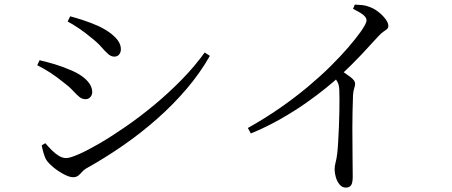

<svg xmlns="http://www.w3.org/2000/svg" viewBox="-20 -785 1990 846"><path d="M278.1 -690.3 289.2 -713.2Q317 -705.8 350 -694.8Q383.1 -683.9 415.3 -669.5Q449.5 -652.7 470.7 -635.8Q491.8 -618.9 502.3 -602.2Q512.7 -585.5 512.7 -567.9Q512.7 -554.9 505.1 -545.2Q497.5 -535.5 483.5 -535.5Q469.5 -535.5 456.5 -547Q443.4 -558.5 426.7 -577.8Q410 -597.1 383 -618.1Q357.5 -640 328.4 -659.6Q299.4 -679.1 278.1 -690.3ZM881.9 -553.7 904.8 -538.9Q861.9 -463.5 802.7 -393.9Q743.5 -324.3 671.9 -261.1Q600.2 -197.8 520.7 -142.9Q441.2 -88 358.6 -42Q349.1 -36.3 341.1 -27Q333.1 -17.8 324.4 -10.9Q315.6 -4.1 302.1 -4.1Q286.8 -4.1 263.4 -16.1Q239.9 -28.1 218.6 -45.1Q197.4 -62.1 185.9 -77.8Q177.4 -90.5 171.4 -112.3Q165.4 -134 163.8 -144.8L179.8 -154Q193.5 -137.9 208.4 -123Q223.3 -108.1 239.4 -98.3Q255.4 -88.5 271.6 -88.5Q288.5 -88.5 327.5 -105.6Q366.6 -122.8 419.8 -153.8Q473.1 -184.9 534.8 -227.6Q596.4 -270.2 659.3 -322.3Q722.1 -374.4 779.5 -432.8Q836.9 -491.1 881.9 -553.7ZM144.1 -497.6 154.4 -519.7Q192.4 -510.5 223.3 -501.2Q254.1 -491.9 287.6 -477.6Q318.7 -465.2 340.7 -449.5Q362.7 -433.8 374.5 -416.1Q386.4 -398.4 386.4 -378.8Q386.4 -371.1 382.9 -364.2Q379.4 -357.3 372.9 -352.6Q366.4 -347.9 356.7 -347.9Q341.4 -347.9 328.7 -358.7Q316 -369.6 300.3 -386.6Q284.6 -403.7 258.4 -423.1Q230.1 -446.1 202.9 -463.9Q175.7 -481.7 144.1 -497.6Z M1535.5 -746.3 1543.5 -764.7Q1560.1 -764.3 1576.4 -762.6Q1592.6 -760.8 1608.3 -754.4Q1627.7 -747.8 1646.6 -733.1Q1665.6 -718.4 1678.4 -701.4Q1691.1 -684.4 1691.1 -671.3Q1691.1 -662.2 1685.5 -657.3Q1679.9 -652.3 1669.8 -645.7Q1659.6 -639.1 1645.6 -623.5Q1615.6 -590.3 1572.9 -544.8Q1530.2 -499.4 1473.1 -446Q1452.7 -427 1416 -397.1Q1379.3 -367.2 1329.2 -331.9Q1279.1 -296.5 1217.2 -261.2Q1155.3 -225.8 1085.3 -196.9L1072.1 -221Q1148.1 -263.7 1214 -309.5Q1279.9 -355.3 1335.8 -402Q1391.6 -448.8 1436.2 -492.9Q1480.7 -537 1513.8 -575.4Q1546.9 -613.8 1568.3 -643.7Q1595.1 -681.6 1595.1 -695.3Q1595.1 -707.1 1581.4 -718.7Q1567.7 -730.2 1535.5 -746.3ZM1444.9 -453.3 1475.4 -479.4Q1501.8 -462 1523.3 -446.2Q1544.7 -430.3 1544.7 -416.7Q1544.7 -407.3 1540.6 -395.5Q1536.5 -383.7 1535.5 -365.5Q1532.7 -292.8 1532.6 -221.7Q1532.6 -150.6 1533.4 -94Q1534.2 -37.4 1534.2 -7Q1534.2 20.6 1527 31.1Q1519.7 41.6 1503.9 41.6Q1487.9 41.6 1476.7 28.4Q1465.5 15.3 1459.9 -3.6Q1454.4 -22.5 1454.4 -38.8Q1454.4 -53 1458.7 -68.9Q1463 -84.7 1466 -109.5Q1468.4 -130.1 1470.1 -160.6Q1471.8 -191.1 1473.3 -225.1Q1474.8 -259.1 1475.3 -291.9Q1475.8 -324.6 1475.8 -350.6Q1475.8 -376.6 1475 -389.6Q1474.2 -408.7 1468.3 -421.4Q1462.4 -434.1 1444.9 -453.3Z"/></svg>

Font: Noto Serif TC
Style: Regular
Weight: 200
Designer: Ryoko NISHIZUKA 西塚涼子 (kana & ideographs); Frank Grießhammer (Latin, Greek & Cyrillic); Wenlong ZHANG 张文龙 (bopomofo); San
Foundry: Adobe
Version: Version 2.001;hotconv 1.1.0;makeotfexe 2.6.0